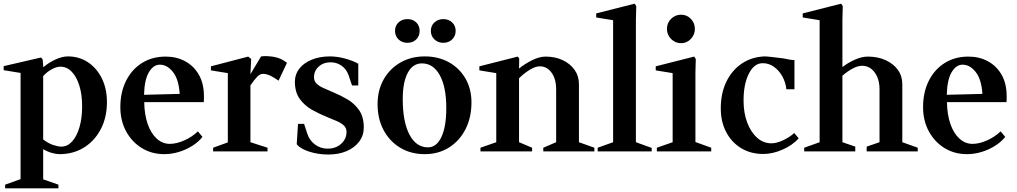

<svg xmlns="http://www.w3.org/2000/svg" viewBox="-37 -824 5535 1045"><path d="M286 15Q270 15 246 8.5Q222 2 198 -12V152L281 181V201H-9V181L75 151V-427L-17 -442V-464L186 -511L195 -501L199 -458Q229 -484 265.5 -500.5Q302 -517 332 -517Q394 -517 442 -485Q490 -453 517.5 -397Q545 -341 545 -268Q545 -185 511.5 -121Q478 -57 420 -21Q362 15 286 15ZM292 -461Q270 -461 244.5 -447Q219 -433 198 -410V-65Q225 -44 252 -35Q279 -26 297 -26Q330 -26 355.5 -54Q381 -82 395.5 -131.5Q410 -181 410 -245Q410 -309 395 -357.5Q380 -406 353.5 -433.5Q327 -461 292 -461Z M857 15Q789 15 735 -18Q681 -51 649.5 -109Q618 -167 618 -241Q618 -322 649 -384Q680 -446 735.5 -481Q791 -516 865 -516Q924 -516 971 -490.5Q1018 -465 1045.5 -417Q1073 -369 1073 -300Q1073 -293 1073 -284.5Q1073 -276 1072 -268H748Q749 -201 766.5 -150Q784 -99 815.5 -70Q847 -41 887 -41Q924 -41 966.5 -60Q1009 -79 1040 -109L1065 -79Q1044 -52 1010 -30.5Q976 -9 936.5 3Q897 15 857 15ZM833 -472Q798 -472 773.5 -431Q749 -390 747 -308L941 -313Q936 -392 904.5 -432Q873 -472 833 -472Z M1123 0V-20L1203 -49V-426L1111 -441V-463L1314 -516L1330 -503L1326 -420L1384 -517Q1414 -521 1453.5 -514.5Q1493 -508 1525 -482L1479 -385Q1455 -402 1434.5 -412Q1414 -422 1394 -422Q1378 -422 1363 -406.5Q1348 -391 1328 -362Q1327 -360 1326 -359V-50L1419 -20V0Z M1750 17Q1695 17 1646.5 1.5Q1598 -14 1578 -39L1585 -150H1618L1636 -95Q1648 -59 1678 -37Q1708 -15 1746 -15Q1791 -15 1820 -41.5Q1849 -68 1849 -106Q1849 -128 1833.5 -142Q1818 -156 1793.5 -166Q1769 -176 1741 -188Q1701 -204 1661 -226.5Q1621 -249 1594.5 -285.5Q1568 -322 1568 -380Q1568 -420 1592.5 -451Q1617 -482 1660.5 -499.5Q1704 -517 1758 -517Q1798 -517 1840.5 -505.5Q1883 -494 1913 -477V-359H1879L1860 -415Q1849 -447 1822.5 -466Q1796 -485 1762 -485Q1723 -485 1697.5 -461.5Q1672 -438 1672 -404Q1672 -382 1687 -368Q1702 -354 1725.5 -344Q1749 -334 1776 -322Q1815 -306 1853.5 -283.5Q1892 -261 1917.5 -224.5Q1943 -188 1943 -130Q1943 -87 1918 -53.5Q1893 -20 1849.5 -1.5Q1806 17 1750 17Z M2275 15Q2200 15 2142 -19.5Q2084 -54 2051 -115.5Q2018 -177 2018 -257Q2018 -333 2051 -391.5Q2084 -450 2142 -483.5Q2200 -517 2275 -517Q2349 -517 2406.5 -485Q2464 -453 2496.5 -396.5Q2529 -340 2529 -267Q2529 -184 2496.5 -120.5Q2464 -57 2406.5 -21Q2349 15 2275 15ZM2292 -22Q2339 -22 2365.5 -78.5Q2392 -135 2392 -236Q2392 -351 2356.5 -415Q2321 -479 2259 -479Q2210 -479 2182.5 -428Q2155 -377 2155 -285Q2155 -161 2191.5 -91.5Q2228 -22 2292 -22ZM2376 -591Q2347 -591 2327.5 -609.5Q2308 -628 2308 -656Q2308 -684 2327.5 -702Q2347 -720 2376 -720Q2405 -720 2424 -702Q2443 -684 2443 -656Q2443 -628 2424 -609.5Q2405 -591 2376 -591ZM2181 -591Q2151 -591 2132 -609.5Q2113 -628 2113 -656Q2113 -684 2132 -702Q2151 -720 2181 -720Q2210 -720 2228.5 -702Q2247 -684 2247 -656Q2247 -628 2228.5 -609.5Q2210 -591 2181 -591Z M2578 0V-20L2664 -50V-426L2572 -441V-463L2781 -516L2789 -506L2788 -451Q2820 -477 2859.5 -496.5Q2899 -516 2932 -516Q2985 -516 3026 -496.5Q3067 -477 3090.5 -443.5Q3114 -410 3114 -366V-50L3198 -20V0H2920V-20L2990 -50V-338Q2990 -394 2965 -428.5Q2940 -463 2901 -463Q2876 -463 2845 -443.5Q2814 -424 2788 -398V-50L2859 -20V0Z M3216 0V-20L3300 -50V-714L3208 -729V-751L3417 -804L3426 -791L3424 -718V-50L3510 -19V0Z M3538 0V-20L3624 -50V-426L3532 -441V-463L3741 -516L3750 -503L3748 -431V-51L3834 -20V0ZM3670 -589Q3638 -589 3615.5 -612Q3593 -635 3593 -667Q3593 -699 3615.5 -721.5Q3638 -744 3670 -744Q3701 -744 3723 -721.5Q3745 -699 3745 -667Q3745 -635 3723 -612Q3701 -589 3670 -589Z M4117 14Q4049 14 3997 -17.5Q3945 -49 3915.5 -105Q3886 -161 3886 -234Q3886 -316 3916 -378.5Q3946 -441 3999.5 -477.5Q4053 -514 4124 -517Q4138 -517 4166 -513.5Q4194 -510 4228 -506Q4246 -502 4261 -499.5Q4276 -497 4287 -497V-338H4243Q4239 -376 4221 -408.5Q4203 -441 4174.5 -461Q4146 -481 4112 -480Q4067 -479 4038.5 -422.5Q4010 -366 4010 -277Q4010 -209 4030 -156.5Q4050 -104 4084 -74Q4118 -44 4162 -44Q4189 -44 4224 -60Q4259 -76 4286 -100L4310 -71Q4277 -34 4223 -10Q4169 14 4117 14Z M4340 0V-20L4424 -50V-714L4332 -729V-751L4541 -804L4550 -791L4548 -718V-459Q4579 -483 4616.5 -499.5Q4654 -516 4686 -516Q4741 -516 4783.5 -496.5Q4826 -477 4850 -443.5Q4874 -410 4874 -366V-50L4958 -20V0H4680V-26L4750 -50V-338Q4750 -394 4723.5 -430Q4697 -466 4655 -466Q4631 -466 4602 -450Q4573 -434 4548 -412V-50L4618 -26V0Z M5226 15Q5158 15 5104 -18Q5050 -51 5018.5 -109Q4987 -167 4987 -241Q4987 -322 5018 -384Q5049 -446 5104.5 -481Q5160 -516 5234 -516Q5293 -516 5340 -490.5Q5387 -465 5414.5 -417Q5442 -369 5442 -300Q5442 -293 5442 -284.5Q5442 -276 5441 -268H5117Q5118 -201 5135.5 -150Q5153 -99 5184.5 -70Q5216 -41 5256 -41Q5293 -41 5335.5 -60Q5378 -79 5409 -109L5434 -79Q5413 -52 5379 -30.5Q5345 -9 5305.5 3Q5266 15 5226 15ZM5202 -472Q5167 -472 5142.5 -431Q5118 -390 5116 -308L5310 -313Q5305 -392 5273.5 -432Q5242 -472 5202 -472Z"/></svg>

Font: Wittgenstein Semibold
Style: Regular
Weight: 600
Designer: Jörg Drees
Foundry: Jörg Drees
Version: Version 1.303; ttfautohint (v1.8.4.7-5d5b)